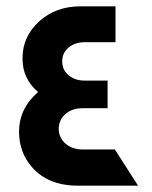

<svg xmlns="http://www.w3.org/2000/svg" viewBox="-20 -585 480 605"><path d="M225 0Q132 0 81 -58Q40 -105 40 -170Q40 -243 100 -295Q51 -337 51 -399V-400Q51 -401 51 -402Q51 -471 105 -519Q157 -565 233 -565H344V-452H247Q216 -452 196 -435Q176 -418 176 -392Q176 -365 196 -348Q216 -331 247 -331H319V-244H241Q207 -244 186 -225.5Q165 -207 165 -178Q166 -150 187 -132Q208 -114 241 -114H342L415 0Z"/></svg>

Font: Tajawal
Style: Bold
Weight: 700
Designer: Boutros Fonts
Foundry: Created by Boutros International 2017
Version: Version 1.700